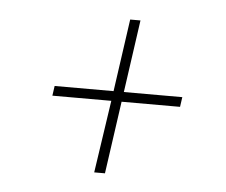

<svg xmlns="http://www.w3.org/2000/svg" viewBox="-35 -535 481 409"><g transform="rotate(5 205.0 -330.5)"><path d="M250 -496 228 -341H353L350 -320H225L203 -165H180L203 -320H77L80 -341H206L228 -496Z"/></g></svg>

Font: Fira Sans Extra Condensed Thin
Style: Italic
Weight: 250
Width: 3
Italic angle: -8°
Designer: Carrois Corporate & Edenspiekermann AG
Foundry: Carrois Corporate GbR & Edenspiekermann AG
Version: Version 4.203